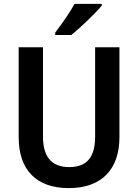

<svg xmlns="http://www.w3.org/2000/svg" viewBox="-20 -957 710 987"><path d="M503 -928V-937H363C339 -892 297 -833 264 -790V-777H346C393 -814 472 -890 503 -928ZM594 -252V-714H469V-255C469 -152 429 -98 336 -98C247 -98 201 -149 201 -254V-714H76V-251C76 -85 166 10 333 10C507 10 594 -91 594 -252Z"/></svg>

Font: Noto Sans Myanmar UI SemiCondensed SemiBold
Style: Regular
Weight: 600
Width: 4
Designer: Monotype Design Team
Foundry: Monotype Imaging Inc.
Version: Version 2.103